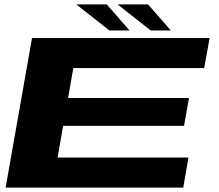

<svg xmlns="http://www.w3.org/2000/svg" viewBox="-20 -847 991 867"><path d="M5.5 0H807.5L831 -135.5H240L265 -278.5H811L833.5 -404.5H287.5L311 -539.5H902L926.5 -675H124.5ZM660.5 -709.5H751.5L648.5 -827H511ZM474 -709.5H565L462 -827H324.5Z"/></svg>

Font: Anybody ExtraExpanded
Style: Bold Italic
Weight: 700
Width: 8
Italic angle: -10°
Version: Version 1.113;gftools[0.9.25]